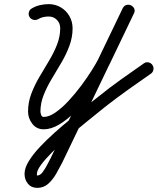

<svg xmlns="http://www.w3.org/2000/svg" viewBox="-20 -597 764 931"><path d="M134 -556Q152 -567 173.5 -572Q195 -577 216 -577Q248 -577 274.5 -561.5Q301 -546 316.5 -519Q332 -492 332 -460Q332 -416 316.5 -374.5Q301 -333 277.5 -293Q254 -253 230.5 -214Q207 -175 191.5 -135.5Q176 -96 176 -56Q176 -50 179.5 -40Q183 -30 192 -30Q218 -30 249.5 -52Q281 -74 313 -108.5Q345 -143 374 -182Q403 -221 425 -256Q447 -291 458 -313Q458 -313 458 -313Q458 -313 458 -313Q458 -313 458 -313Q458 -313 458 -313Q487 -374 516.5 -435Q546 -496 575 -557Q582 -570 593.5 -573Q605 -576 615 -571Q626 -566 631 -555Q636 -544 629 -531Q542 -350 455 -169Q368 12 281 193Q269 216 253 244.5Q237 273 214.5 293.5Q192 314 161 314Q161 314 161 314Q161 314 161 314Q161 314 161 314Q161 314 161 314Q132 314 115.5 294Q99 274 99 246Q99 218 119.5 184.5Q140 151 173 116Q206 81 243.5 47.5Q281 14 314.5 -13.5Q348 -41 369 -59Q369 -59 369.5 -59Q370 -59 370 -59Q370 -59 370 -59Q370 -59 370 -59Q392 -77 414 -94.5Q436 -112 458 -129Q511 -172 566.5 -211.5Q622 -251 678 -290Q688 -297 700 -294.5Q712 -292 719 -282Q726 -272 724 -259.5Q722 -247 712 -240Q657 -202 602.5 -163Q548 -124 495 -83Q473 -65 451 -47.5Q429 -30 407 -12Q407 -12 407 -12.5Q407 -13 408 -13Q408 -13 408 -13Q408 -13 408 -13Q392 0 362.5 24.5Q333 49 298 80Q263 111 231.5 142.5Q200 174 179.5 201.5Q159 229 159 246Q159 252 159 253Q159 254 161 254Q161 254 161 254Q161 254 161 254Q161 254 161 254Q161 254 161 254Q175 254 188 236Q201 218 211.5 197Q222 176 227 167Q314 -14 401 -195Q488 -376 575 -557Q582 -570 593.5 -573Q605 -576 615 -571Q626 -566 631 -555Q636 -544 629 -531Q600 -470 570.5 -409Q541 -348 512 -287Q512 -287 512 -287Q512 -287 512 -287Q512 -287 512 -287Q512 -287 512 -287Q498 -258 472.5 -217Q447 -176 413.5 -133Q380 -90 342.5 -53Q305 -16 266.5 7Q228 30 192 30Q157 30 136.5 3Q116 -24 116 -56Q116 -100 131.5 -141.5Q147 -183 170.5 -223Q194 -263 217.5 -302Q241 -341 256.5 -380.5Q272 -420 272 -460Q272 -484 256 -500.5Q240 -517 216 -517Q203 -517 189.5 -514Q176 -511 165 -504Q154 -498 142 -501Q130 -504 123 -515Q117 -525 120 -537.5Q123 -550 134 -556Z"/></svg>

Font: FRB American Cursive Guidelines Arrows
Style: Bold Italic
Weight: 700
Italic angle: -25°
Version: Version 2.0;Modular Font Editor K font №1